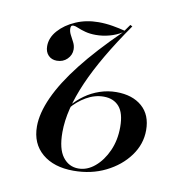

<svg xmlns="http://www.w3.org/2000/svg" viewBox="-59 -491 534 558"><g transform="rotate(10 208.5 -212.0)"><path d="M192.7 11.3Q134.7 11.3 100.4 -17.7Q66.1 -46.8 66.1 -97.6Q66.1 -136.3 87.9 -184.3Q109.7 -232.3 153.6 -288.3Q197.6 -344.4 264.5 -409.7Q247.6 -399.2 227.8 -394Q208.1 -388.7 187.9 -388.7Q171 -388.7 157.3 -392.3Q143.5 -396 134.3 -400Q125 -404 120.2 -404Q115.3 -404 113.7 -401.6Q112.1 -399.2 112.1 -394.4Q112.1 -385.5 116.9 -376.2Q121.8 -366.9 127 -356.9Q132.3 -346.8 132.3 -335.5Q132.3 -319.4 120.2 -307.3Q108.1 -295.2 89.5 -295.2Q74.2 -295.2 64.5 -305.2Q54.8 -315.3 54.8 -332.3Q54.8 -357.3 73.8 -378.6Q92.7 -400 123.4 -413.3Q154 -426.6 190.3 -426.6Q211.3 -426.6 232.3 -423Q253.2 -419.4 268.5 -415.3L282.3 -434.7L288.7 -431.5Q251.6 -378.2 224.2 -331.5Q196.8 -284.7 178.6 -243.1Q160.5 -201.6 151.2 -164.5Q141.9 -127.4 141.9 -93.5Q141.9 -44.4 159.7 -21Q177.4 2.4 205.6 2.4Q231.5 2.4 254 -16.5Q276.6 -35.5 290.7 -66.9Q304.8 -98.4 304.8 -137.1Q304.8 -178.2 288.3 -197.2Q271.8 -216.1 242.7 -216.1Q216.1 -216.1 191.1 -201.6Q166.1 -187.1 148.4 -165.3L149.2 -172.6Q164.5 -191.1 184.3 -205.2Q204 -219.4 227.8 -227.4Q251.6 -235.5 276.6 -235.5Q324.2 -235.5 352.4 -210.9Q380.6 -186.3 380.6 -141.1Q380.6 -100 355.2 -65.3Q329.8 -30.6 287.5 -9.7Q245.2 11.3 192.7 11.3Z"/></g></svg>

Font: Playfair 144pt
Style: Italic
Weight: 400
Italic angle: -15.6°
Designer: Claus Eggers Sørensen
Foundry: Claus Eggers Sørensen
Version: Version 2.001;gftools[0.9.30]